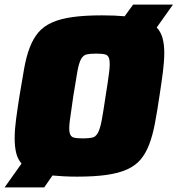

<svg xmlns="http://www.w3.org/2000/svg" viewBox="-44 -763 775 838"><path d="M292 8Q261 8 234.5 6.5Q208 5 185 3L149 55H-24L50 -49Q33 -69 26.5 -96Q20 -123 20 -159.5Q20 -196 26 -241.5Q32 -287 41 -344Q52 -412 61.5 -464.5Q71 -517 86 -556Q101 -595 123.5 -621.5Q146 -648 182.5 -664.5Q219 -681 272.5 -688.5Q326 -696 401 -696Q430 -696 454 -695Q478 -694 500 -692L537 -743H711L640 -643Q658 -624 665.5 -596.5Q673 -569 673 -532.5Q673 -496 667 -449Q661 -402 652 -344Q642 -276 632 -223.5Q622 -171 607 -132Q592 -93 569.5 -66.5Q547 -40 510.5 -23.5Q474 -7 420.5 0.5Q367 8 292 8ZM318 -159Q344 -159 359 -162.5Q374 -166 383.5 -183.5Q393 -201 400 -238.5Q407 -276 417 -344Q428 -412 432.5 -449.5Q437 -487 433 -504.5Q429 -522 415 -525.5Q401 -529 375 -529Q349 -529 334 -525.5Q319 -522 309.5 -504.5Q300 -487 293.5 -449.5Q287 -412 276 -344Q266 -276 261 -238.5Q256 -201 260 -183.5Q264 -166 278 -162.5Q292 -159 318 -159Z"/></svg>

Font: Azeri Sans Black
Style: Italic
Weight: 900
Designer: Hector Gatti & Omnibus-Type (original fonts) / Cristiano Sobral (main changes and remastering)
Foundry: Omnibus-Type
Version: Version 0.07;August 21, 2020;FontCreator 13.0.0.2681 64-bit;